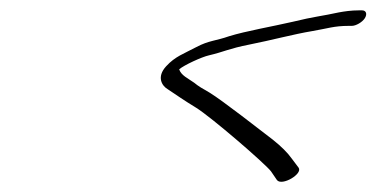

<svg xmlns="http://www.w3.org/2000/svg" viewBox="-20 -438 728 371"><path d="M679.5 -418H673.5C658.5 -418 645.5 -416 634.5 -414C603 -407 586.6 -406 546 -396C507.1 -387 455 -378 422.7 -368C397.3 -359 383.8 -360 359.3 -347C334.9 -334 318.5 -329 301.1 -310C281.8 -289 293.4 -272 303.5 -266C323.1 -253 334.1 -245 358.7 -230C387.9 -212 492.1 -122 503.6 -107L515.2 -90C524.9 -78 565.5 -102 557 -114L544.2 -131C535.7 -143 523.6 -155 507.3 -168C482.5 -187 409.6 -244 385 -259C372.5 -266 362.4 -272 355.4 -278C342.8 -287 330.3 -292 326.2 -304C335.1 -312 370 -328 383.5 -331C413.4 -338 421.7 -344 462.4 -352C503.2 -360 547.5 -372 583.8 -378C613.2 -383 625.7 -388 653.7 -388H659.7C667.7 -388 680.1 -395 685.1 -403C690 -411 687.5 -418 679.5 -418Z"/></svg>

Font: MewTooHand
Style: UltimateItaWide
Weight: 400
Designer: Mew Too, Robert Jablonski
Version: Version 0.77